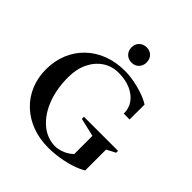

<svg xmlns="http://www.w3.org/2000/svg" viewBox="-245 -1103 1290 1290"><g transform="rotate(45 400.0 -457.5)"><path d="M418 15Q334 15 264 -11.5Q194 -38 142.5 -86.5Q91 -135 63 -201.5Q35 -268 35 -347Q35 -428 63 -495.5Q91 -563 142.5 -612.5Q194 -662 264 -688.5Q334 -715 418 -715Q461 -715 507 -706.5Q553 -698 596 -683Q639 -668 671 -648V-506H615Q616 -556 589 -594Q562 -632 513 -654Q464 -676 397 -676Q333 -676 283.5 -642.5Q234 -609 206 -550.5Q178 -492 178 -415Q178 -305 211 -218.5Q244 -132 302.5 -80Q361 -28 437 -24Q477 -24 514 -40Q551 -56 577 -84L572 -67V-263L583 -249L441 -282V-302H765V-284L692 -246L702 -262V-53Q670 -33 622.5 -17.5Q575 -2 522 6.5Q469 15 418 15ZM410 -785Q378 -785 357.5 -805.5Q337 -826 337 -858Q337 -890 357.5 -910Q378 -930 410 -930Q441 -930 461 -910Q481 -890 481 -858Q481 -826 461 -805.5Q441 -785 410 -785Z"/></g></svg>

Font: Wittgenstein SemiBold
Style: Regular
Weight: 600
Designer: Jörg Drees
Foundry: Jörg Drees
Version: Version 1.500